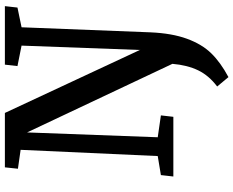

<svg xmlns="http://www.w3.org/2000/svg" viewBox="-106 -634 969 798"><g transform="rotate(-90 379.0 -235.5)"><path d="M43.9 0 49.8 -51.8 128.9 -64.9 154.8 -634.8 76.2 -646 82 -700.2H308.1L569.8 -139.2L587.9 -630.9L502.9 -647.9L508.8 -700.2H752L746.1 -647.9L664.1 -630.9L643.1 -95.2Q639.2 -5.9 616.5 56.4Q593.8 118.7 555.9 157.5Q518.1 196.3 457 229L418 182.1Q463.4 147.9 485.1 103.3Q506.8 58.6 512.2 -3.9L227.1 -607.9L207 -64.9L297.9 -51.8L292 0Z"/></g></svg>

Font: Literata Book SemiBold
Style: Italic
Weight: 600
Italic angle: -3°
Designer: Latin by Veronika Burian and Jose Scaglione. Greek by Irene Vlachou. Cyrillic by Vera Evstafieva
Foundry: TypeTogether
Version: Version 1.003;PS 001.003;hotconv 1.0.88;makeotf.lib2.5.64775